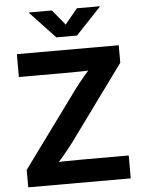

<svg xmlns="http://www.w3.org/2000/svg" viewBox="-62 -997 781 1045"><g transform="rotate(-5 329.0 -474.0)"><path d="M49.3 0V-95.2L350.6 -507.3Q377.9 -544.4 410.2 -581.8Q442.4 -619.1 475.1 -656.2L487.8 -607.4Q439.5 -604 391.1 -603.3Q342.8 -602.5 294.4 -602.5H50.8V-727.5H607.4V-631.8L312 -226.6Q283.2 -187.5 249.8 -148.7Q216.3 -109.9 182.6 -71.3L169.9 -120.1Q219.7 -123.5 269.5 -124.3Q319.3 -125 369.1 -125H609.4V0ZM261.2 -947.8 329.6 -864.7 397.9 -947.8H522.5V-944.8L385.7 -799.8H272.9L136.7 -944.8V-947.8Z"/></g></svg>

Font: Inter 18pt
Style: Bold
Weight: 700
Designer: Rasmus Andersson
Foundry: rsms
Version: Version 4.001;git-66647c0bb